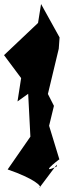

<svg xmlns="http://www.w3.org/2000/svg" viewBox="-50 -844 339 954"><path d="M232 -17C127 33 273 -74 245 -52L194 -219L218 -318L188 -377L242 -602L246 -658L154 -824L139 -730L-30 -570L55 -456L37 -340L90 -378L101 -165L-12 -2C117 42 165 84 145 90L232 -26Z"/></svg>

Font: Asimov Silicon
Style: Regular
Weight: 400
Designer: Google
Version: Version 2.000980; 2014